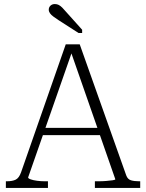

<svg xmlns="http://www.w3.org/2000/svg" viewBox="-20 -929 722 949"><path d="M180 -297H489V-261H177ZM324 -691 337 -676 119 -52Q119 -47 131.5 -42.5Q144 -38 163 -35.5Q182 -33 201 -33H217V0H9V-33H14Q41 -33 57.5 -41Q74 -49 84 -77L305 -710H374L604 -62Q611 -43 627 -38Q643 -33 668 -33H673V0H449V-33H466Q485 -33 504.5 -34.5Q524 -36 537 -38Q550 -40 550 -43ZM307 -870Q297 -882 288 -891Q279 -900 270.5 -904.5Q262 -909 251 -909Q238 -909 229.5 -901Q221 -893 221 -881Q221 -872 227 -863.5Q233 -855 244 -847Q255 -839 270 -829L368 -766H386V-782Z"/></svg>

Font: Roboto Serif 36pt ExtraLight
Style: Regular
Weight: 250
Designer: Greg Gazdowicz
Foundry: Commercial Type
Version: Version 1.008